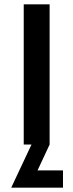

<svg xmlns="http://www.w3.org/2000/svg" viewBox="-20 -670 340 890"><path d="M90 0H126L32 200H272V120H154L210 0V-650H90Z"/></svg>

Font: Grotesk 03
Style: Bold
Weight: 500
Designer: Frank Adebiaye, contributions by Jérémy Landes, Ariel Martín Pérez
Foundry: Velvetyne Type Foundry
Version: Version 3.000;Glyphs 3.1.2 (3150)